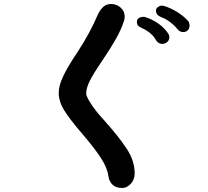

<svg xmlns="http://www.w3.org/2000/svg" viewBox="-20 -846 1040 958"><path d="M866 -700Q850 -720 827 -737Q804 -754 783 -761Q758 -771 758 -794Q758 -803 767 -810Q776 -817 787 -818Q794 -818 797 -817Q832 -806 863.5 -786.5Q895 -767 917 -743Q924 -736 926 -720Q926 -703 916.5 -694.5Q907 -686 894 -686Q877 -686 866 -700ZM758 -646Q738 -683 688 -706Q674 -712 668.5 -718.5Q663 -725 663 -738Q663 -749 672.5 -755.5Q682 -762 695 -762Q704 -762 710 -759Q745 -747 773.5 -726Q802 -705 819 -679Q825 -670 825 -661Q825 -646 814.5 -636.5Q804 -627 789 -627Q770 -627 758 -646ZM521 34Q516 -8 483 -58.5Q450 -109 389 -180Q329 -250 301 -294.5Q273 -339 273 -383Q273 -418 295 -465Q317 -512 368 -588Q431 -685 468 -773Q480 -798 495.5 -812Q511 -826 535 -826Q561 -826 581.5 -808.5Q602 -791 602 -764Q602 -750 599 -743Q586 -701 559 -653Q532 -605 488 -540Q445 -477 427.5 -441.5Q410 -406 410 -379Q410 -365 434 -328Q458 -291 496 -250Q573 -164 612.5 -103.5Q652 -43 652 19Q652 50 632.5 71Q613 92 590 92Q559 92 542 76Q525 60 521 34Z"/></svg>

Font: Tsukimi Rounded
Style: Bold
Weight: 700
Designer: Takashi Funayama
Foundry: Takashi Funayama
Version: Version 1.032; ttfautohint (v1.8.3)